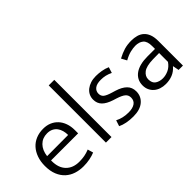

<svg xmlns="http://www.w3.org/2000/svg" viewBox="-51 -1193 1685 1685"><g transform="rotate(-45 792.0 -350.5)"><path d="M449 -230H113V-221Q113 -138 158 -92Q203 -46 281 -46Q316 -46 346 -51.5Q376 -57 408 -70L423 -18Q395 -6 357.5 1.5Q320 9 278 9Q229 9 186 -5Q143 -19 110.5 -48.5Q78 -78 59 -124Q40 -170 40 -234Q40 -289 56 -334Q72 -379 100.5 -410.5Q129 -442 169.5 -459Q210 -476 260 -476Q303 -476 337.5 -461.5Q372 -447 397 -420Q422 -393 435.5 -355Q449 -317 449 -271ZM377 -282Q377 -310 370 -335.5Q363 -361 348.5 -380.5Q334 -400 311 -411.5Q288 -423 256 -423Q198 -423 160.5 -385Q123 -347 115 -281Z M564 0V-710H633V0Z M1033 -396Q1004 -410 977.5 -416Q951 -422 922 -422Q871 -422 846 -402Q821 -382 821 -350Q821 -321 840.5 -304.5Q860 -288 914 -272L944 -263Q1006 -244 1038.5 -212Q1071 -180 1071 -129Q1071 -69 1026 -30Q981 9 897 9Q852 9 814 1.5Q776 -6 748 -20L766 -75Q793 -61 824 -53.5Q855 -46 892 -46Q943 -46 971.5 -65.5Q1000 -85 1000 -123Q1000 -155 977.5 -173.5Q955 -192 905 -208L873 -218Q811 -238 781 -268.5Q751 -299 751 -346Q751 -375 763 -399Q775 -423 797 -440Q819 -457 848.5 -466.5Q878 -476 914 -476Q947 -476 983 -470Q1019 -464 1050 -450Z M1179 -428Q1226 -453 1265.5 -464.5Q1305 -476 1353 -476Q1389 -476 1419.5 -467.5Q1450 -459 1472.5 -439Q1495 -419 1507.5 -386.5Q1520 -354 1520 -306V0H1466L1455 -57H1453Q1423 -22 1384.5 -6.5Q1346 9 1300 9Q1267 9 1238.5 -0.5Q1210 -10 1189.5 -28Q1169 -46 1157.5 -71Q1146 -96 1146 -127Q1146 -164 1161 -192Q1176 -220 1203.5 -239Q1231 -258 1269.5 -267.5Q1308 -277 1355 -277H1450V-312Q1450 -372 1422 -395.5Q1394 -419 1348 -419Q1320 -419 1284.5 -410.5Q1249 -402 1206 -378ZM1450 -226 1372 -225Q1289 -223 1254 -196Q1219 -169 1219 -130Q1219 -83 1248 -64Q1277 -45 1317 -45Q1352 -45 1388 -61.5Q1424 -78 1450 -116Z"/></g></svg>

Font: Mukta Malar Light
Style: Regular
Weight: 300
Designer: Aadarsh Rajan, Girish Dalvi, Yashodeep Gholap
Foundry: Ek Type
Version: Version 2.538;PS 1.000;hotconv 16.6.51;makeotf.lib2.5.65220;